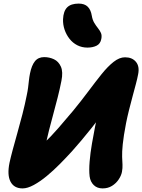

<svg xmlns="http://www.w3.org/2000/svg" viewBox="-20 -1035 792 1069"><path d="M106 14Q58 14 38.5 -23.5Q19 -61 33 -129Q39 -157 50.5 -200Q62 -243 76.5 -294Q91 -345 105 -399.5Q119 -454 129 -505Q134 -528 136.5 -548Q139 -568 141 -587Q143 -606 147 -626Q156 -671 174.5 -694Q193 -717 226 -717Q255 -717 280.5 -705Q306 -693 319 -664Q332 -635 322 -585Q313 -539 301 -492Q289 -445 276.5 -399Q264 -353 253 -310Q242 -267 234 -230Q227 -195 221 -172Q215 -149 210 -130Q205 -111 200 -88L138 -167Q181 -196 222.5 -235.5Q264 -275 304.5 -321.5Q345 -368 386 -417Q432 -473 471.5 -526Q511 -579 545.5 -622Q580 -665 612.5 -690.5Q645 -716 676 -716Q716 -716 737 -690.5Q758 -665 749 -621Q745 -599 736.5 -567Q728 -535 718 -498Q708 -461 698.5 -423Q689 -385 682 -350Q668 -277 663.5 -232.5Q659 -188 660 -162Q661 -136 662 -118Q663 -100 659 -78Q655 -57 640.5 -35.5Q626 -14 603.5 0Q581 14 551 14Q521 14 502 -4.5Q483 -23 479 -53Q475 -87 479 -135.5Q483 -184 492 -235.5Q501 -287 509 -328Q516 -365 526.5 -403Q537 -441 548 -475.5Q559 -510 569 -538Q579 -566 586 -582L636 -530Q616 -496 591.5 -460.5Q567 -425 541 -389.5Q515 -354 487.5 -319.5Q460 -285 433 -253Q406 -221 381 -193Q350 -159 314 -122.5Q278 -86 240.5 -55Q203 -24 168 -5Q133 14 106 14ZM467 -770Q436 -770 410.5 -783Q385 -796 367 -819Q349 -842 339.5 -870Q330 -898 331 -928Q333 -973 354 -994Q375 -1015 418 -1015Q451 -1015 468.5 -997.5Q486 -980 491 -948Q495 -924 505 -907.5Q515 -891 525.5 -878Q536 -865 542 -851.5Q548 -838 544 -818Q539 -791 517.5 -780.5Q496 -770 467 -770Z"/></svg>

Font: Shantell Sans ExtraBold
Style: Italic
Weight: 800
Italic angle: -11°
Designer: Stephen Nixon, Anya Danilova, Shantell Martin
Foundry: Arrow Type
Version: Version 1.011;[c5ecc13dd]